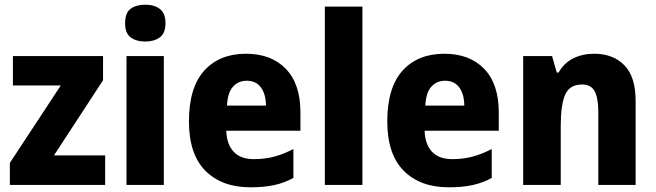

<svg xmlns="http://www.w3.org/2000/svg" viewBox="-20 -788 2793 818"><path d="M428 0H22V-94L239 -424H35V-549H419V-446L210 -126H428Z M599 -768Q637 -768 661 -750Q685 -732 685 -689Q685 -646 660.5 -628.5Q636 -611 599 -611Q561 -611 537 -628.5Q513 -646 513 -689Q513 -733 536.5 -750.5Q560 -768 599 -768ZM678 -549V0H519V-549Z M1028 -559Q1136 -559 1198 -494.5Q1260 -430 1260 -309V-231H944Q946 -173 975.5 -141.5Q1005 -110 1062 -110Q1108 -110 1147.5 -120.5Q1187 -131 1230 -153V-30Q1192 -9 1148.5 0.5Q1105 10 1047 10Q925 10 855 -60.5Q785 -131 785 -271Q785 -415 850 -487Q915 -559 1028 -559ZM1031 -444Q996 -444 973 -419Q950 -394 947 -338H1113Q1113 -386 1092 -415Q1071 -444 1031 -444Z M1524 0H1364V-760H1524Z M1873 -559Q1981 -559 2043 -494.5Q2105 -430 2105 -309V-231H1789Q1791 -173 1820.5 -141.5Q1850 -110 1907 -110Q1953 -110 1992.5 -120.5Q2032 -131 2075 -153V-30Q2037 -9 1993.5 0.5Q1950 10 1892 10Q1770 10 1700 -60.5Q1630 -131 1630 -271Q1630 -415 1695 -487Q1760 -559 1873 -559ZM1876 -444Q1841 -444 1818 -419Q1795 -394 1792 -338H1958Q1958 -386 1937 -415Q1916 -444 1876 -444Z M2512 -559Q2592 -559 2640 -510Q2688 -461 2688 -359V0H2529V-313Q2529 -370 2513.5 -399Q2498 -428 2460 -428Q2407 -428 2388 -385Q2369 -342 2369 -253V0H2209V-549H2332L2352 -479H2360Q2383 -520 2422.5 -539.5Q2462 -559 2512 -559Z"/></svg>

Font: Noto Sans Kannada SemiCondensed ExtraBold
Style: Regular
Weight: 800
Width: 4
Designer: Jelle Bosma - Monotype Design Team
Foundry: Monotype Imaging Inc.
Version: Version 2.005; ttfautohint (v1.8.4.7-5d5b)